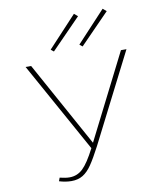

<svg xmlns="http://www.w3.org/2000/svg" viewBox="-97 -978 887 1061"><g transform="rotate(-10 347.0 -447.0)"><path d="M643 -658 389 -158Q356 -95 332.5 -60.5Q309 -26 282 -9.5Q255 7 218 7Q185 7 149 -4L156 -23Q189 -15 211 -15Q254 -15 285.5 -45Q317 -75 357 -153L77 -658H108L371 -181L612 -658ZM230 -728 391 -901 411 -884 246 -715ZM391 -728 552 -901 572 -884 407 -715Z"/></g></svg>

Font: Ysabeau Extralight
Style: Regular
Weight: 200
Designer: Christian Thalmann (Catharsis Fonts)
Version: Version 0.003